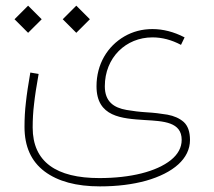

<svg xmlns="http://www.w3.org/2000/svg" viewBox="-20 -437 753 677"><path d="M630.9 -305.2C592.3 -325.2 554.2 -334.5 517.6 -334.5C481 -334.5 448.2 -325.7 418.5 -308.6C358.9 -273.9 320.3 -210.9 320.3 -132.8C320.3 -24.4 409.2 -19 491.2 -13.7C557.6 -9.8 620.6 -6.8 620.6 56.2C620.6 83 607.9 106.9 582.5 127.4C531.7 168 440.9 190.9 330.1 190.9C179.2 190.9 95.2 134.3 95.2 12.7C95.2 -15.1 96.7 -43 100.1 -70.3C103 -97.7 108.4 -132.8 116.2 -176.3L86.9 -181.2C79.6 -138.7 74.2 -103.5 71.3 -75.7C67.9 -47.4 66.4 -18.6 66.4 10.3C66.4 79.6 89.8 131.8 137.2 167.5C184.1 202.6 249 220.2 332.5 220.2C393.1 220.2 447.3 213.4 495.1 200.2C590.8 172.9 649.9 122.6 649.9 56.6C649.9 27.8 642.6 6.8 627.9 -6.8C612.8 -20 593.8 -28.3 570.3 -32.7C546.9 -36.6 522.5 -39.6 497.1 -41C472.2 -42.5 448.7 -45.4 426.3 -49.3C381.3 -57.1 349.6 -78.6 349.6 -132.8C349.6 -233.9 423.8 -305.2 517.6 -305.2C551.3 -305.2 585 -296.4 618.2 -278.8ZM79.1 -321.3 127 -369.1 79.1 -417 31.2 -369.1ZM249 -321.3 296.9 -369.1 249 -417 201.2 -369.1Z"/></svg>

Font: Estedad Thin
Style: Regular
Weight: 100
Designer: Amin Abedi
Version: Version 7.3